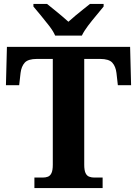

<svg xmlns="http://www.w3.org/2000/svg" viewBox="-20 -951 693 971"><path d="M154 0V-53H196Q211 -53 222.5 -57.5Q234 -62 240.5 -76Q247 -90 247 -118V-653H167Q122 -653 105 -634Q88 -615 84 -582L77 -520H10L15 -714H638L643 -520H576L569 -582Q565 -615 548 -634Q531 -653 486 -653H406V-118Q406 -90 412.5 -76Q419 -62 431 -57.5Q443 -53 457 -53H499V0ZM259 -771Q249 -794 228.5 -820.5Q208 -847 186.5 -873Q165 -899 149 -918V-931H218Q232 -920 251.5 -904Q271 -888 291 -871.5Q311 -855 326 -841Q341 -855 361 -871.5Q381 -888 401 -904Q421 -920 435 -931H504V-918Q489 -899 467 -873Q445 -847 425 -820.5Q405 -794 394 -771Z"/></svg>

Font: Noto Serif Kannada
Style: Bold
Weight: 700
Version: Version 2.003